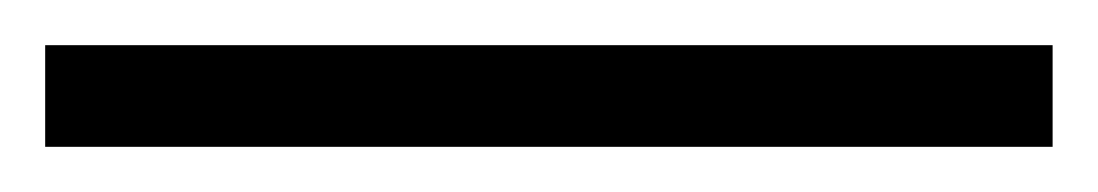

<svg xmlns="http://www.w3.org/2000/svg" viewBox="-24 -825 486 85"><path d="M442 -760H-4V-805H442Z"/></svg>

Font: Noto Sans Lao Condensed Light
Style: Regular
Weight: 300
Width: 3
Designer: Monotype Design Team
Foundry: Monotype Imaging Inc.
Version: Version 2.003; ttfautohint (v1.8.4.7-5d5b)